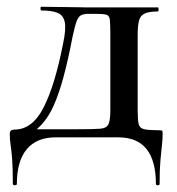

<svg xmlns="http://www.w3.org/2000/svg" viewBox="-20 -408 525 569"><path d="M18 137Q18 89 16 63.5Q14 38 11.5 22Q9 6 9 -11Q9 -19 13 -21.5Q17 -24 23 -24Q76 -24 109.5 -90Q143 -156 167 -279Q176 -321 172 -342Q168 -363 150.5 -370Q133 -377 102 -377Q100 -377 100 -382.5Q100 -388 102 -388Q118 -388 138.5 -387.5Q159 -387 179 -387Q199 -387 214.5 -386.5Q230 -386 237 -386H448Q450 -386 450 -380Q450 -374 448 -374Q422 -374 409 -368Q396 -362 392 -347Q388 -332 388 -303V-81Q388 -52 391 -40Q394 -28 407.5 -25Q421 -22 451 -22Q459 -22 460.5 -20.5Q462 -19 462 -11Q462 4 460 21.5Q458 39 455.5 66.5Q453 94 453 137Q453 141 447.5 141Q442 141 442 137Q442 69 414.5 34Q387 -1 330 -1H145Q89 -1 59.5 34Q30 69 30 137Q30 141 24 141Q18 141 18 137ZM54 -3 68 -25H212Q257 -25 276.5 -26.5Q296 -28 301.5 -40Q307 -52 307 -81V-305Q307 -337 305.5 -349.5Q304 -362 295 -364.5Q286 -367 263 -367H243Q230 -367 221.5 -363.5Q213 -360 207.5 -346Q202 -332 195 -299Q182 -231 168.5 -181Q155 -131 139.5 -96Q124 -61 103 -38.5Q82 -16 54 -3Z"/></svg>

Font: Cormorant SemiBold
Style: Regular
Weight: 600
Designer: Christian Thalmann (Catharsis Fonts)
Foundry: Catharsis Fonts
Version: Version 4.000